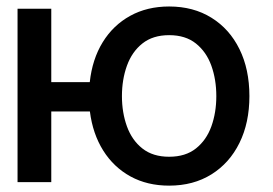

<svg xmlns="http://www.w3.org/2000/svg" viewBox="-20 -573 859 604"><path d="M512.1 11Q443.5 11 390.6 -17.9Q337.7 -46.9 304.7 -99.4Q271.7 -152 262.8 -222.3H141.3V0H35.2V-545.5H141.3V-314.6H262.4Q270.2 -386.7 303.1 -440.2Q335.9 -493.6 389.4 -523.1Q442.8 -552.6 512.1 -552.6Q588.4 -552.6 645.2 -517.2Q702.1 -481.9 733.3 -418.5Q764.6 -355.1 764.6 -270.6Q764.6 -186.8 733.3 -123.4Q702.1 -60 645.2 -24.5Q588.4 11 512.1 11ZM512.1 -79.9Q563.6 -79.9 596.4 -106Q629.3 -132.1 644.9 -175.4Q660.5 -218.8 660.5 -270.6Q660.5 -322.8 644.9 -366.3Q629.3 -409.8 596.4 -436.1Q563.6 -462.4 512.1 -462.4Q460.9 -462.4 428.1 -436.3Q395.2 -410.2 379.4 -366.5Q363.6 -322.8 363.6 -270.6Q363.6 -218.8 379.4 -175.2Q395.2 -131.7 428.1 -105.8Q460.9 -79.9 512.1 -79.9Z"/></svg>

Font: Linik Sans Medium
Style: Regular
Weight: 500
Designer: Rasmus Andersson (font), Cristiano Sobral (main changes)
Foundry: rsms
Version: Version 3.018;June 1, 2022;FontCreator 14.0.0.2814 64-bit; t